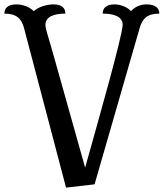

<svg xmlns="http://www.w3.org/2000/svg" viewBox="-24 -840 746 875"><path d="M613 -714C625 -754 646 -778 702 -778C702 -801 687 -820 643 -820C612 -820 588 -806 573 -789C559 -806 527 -820 498 -820C458 -820 444 -801 444 -778C494 -778 535 -765 535 -727C535 -680 423 -287 364 -76L217 -599C194 -680 183 -709 183 -727C183 -765 224 -778 274 -778C274 -801 260 -820 220 -820C185 -820 147 -806 130 -789C113 -806 85 -820 50 -820C10 -820 -4 -801 -4 -778C52 -778 74 -754 85 -714L277 15L407 0Z"/></svg>

Font: Milonga
Style: Regular
Weight: 400
Designer: Pablo Impallari, Brenda Gallo, Rodrigo Fuenzalida
Foundry: Pablo Impallari, Brenda Gallo, Rodrigo Fuenzalida
Version: Version 1.000